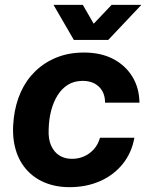

<svg xmlns="http://www.w3.org/2000/svg" viewBox="-20 -763 617 793"><path d="M267 10Q209 10 162.5 -10Q116 -30 85 -67.5Q54 -105 41.5 -157.5Q29 -210 37 -276Q44 -334 66 -383Q88 -432 125.5 -468.5Q163 -505 213.5 -525.5Q264 -546 327 -546Q396 -546 446.5 -520Q497 -494 526 -447.5Q555 -401 556 -339H414Q414 -367 402.5 -387Q391 -407 370.5 -418Q350 -429 322 -429Q287 -429 261.5 -413.5Q236 -398 218.5 -370.5Q201 -343 191.5 -307Q182 -271 181 -229Q179 -189 191 -162Q203 -135 225 -121Q247 -107 277 -107Q305 -107 328 -117.5Q351 -128 368 -147Q385 -166 393 -194H535Q524 -132 487 -86Q450 -40 393.5 -15Q337 10 267 10ZM285 -598 201 -743H322L367 -665L441 -743H564L427 -598Z"/></svg>

Font: Mona Sans ExtraLight
Style: Bold Italic
Weight: 700
Italic angle: -11.6951°
Version: Version 2.000